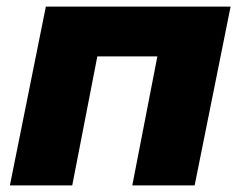

<svg xmlns="http://www.w3.org/2000/svg" viewBox="-20 -562 729 582"><path d="M679 -542 570 0H381L457 -391H275L199 0H10L119 -542Z"/></svg>

Font: Montserrat Alternates ExtraBold
Style: Italic
Weight: 800
Italic angle: -11.3°
Designer: Julieta Ulanovsky
Foundry: Julieta Ulanovsky
Version: Version 7.200